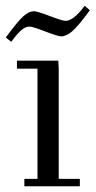

<svg xmlns="http://www.w3.org/2000/svg" viewBox="-27 -651 334 671"><path d="M-6.8 -520Q35.6 -577.6 55.2 -594.7Q74.7 -611.8 91.8 -611.8Q102.5 -611.8 147 -595Q191.4 -578.1 202.1 -578.1Q230 -578.1 269 -630.9L287.1 -615.2Q245.1 -558.1 224.6 -541Q204.1 -523.9 187 -523.9Q175.8 -523.9 131.3 -541Q86.9 -558.1 76.2 -558.1Q62 -558.1 47.9 -545.9Q33.7 -533.7 12.2 -504.9ZM32.2 -411.1V-439H176.8L178.2 -411.1V-25.9H252V0H58.1V-25.9H104V-411.1Z"/></svg>

Font: Dehuti Alt
Style: Book
Weight: 400
Version: Version 1.2